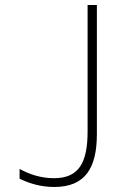

<svg xmlns="http://www.w3.org/2000/svg" viewBox="-20 -734 540 765"><path d="M196 11C320 11 366 -65 366 -200V-714H329V-210C329 -84 293 -24 195 -24C142 -24 96 -40 58 -61V-22C99 -2 145 11 196 11Z"/></svg>

Font: Noto Sans Mono ExtraCondensed ExtraLight
Style: Regular
Weight: 200
Width: 2
Designer: Monotype Design Team
Foundry: Monotype Imaging Inc.
Version: Version 2.014